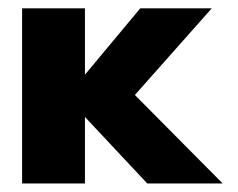

<svg xmlns="http://www.w3.org/2000/svg" viewBox="-20 -430 558 450"><path d="M296.1 -207.4 501.9 0H325.1L179.1 -155.9V0H31.8V-410.5H179.1V-255L308.7 -410.5H476.3Z"/></svg>

Font: League Spartan Extralight
Style: Regular
Weight: 200
Foundry: The League of Moveable Type
Version: Version 2.300; ttfautohint (v1.8.3)